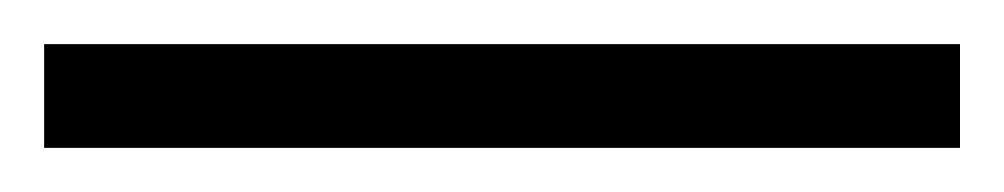

<svg xmlns="http://www.w3.org/2000/svg" viewBox="-22 70 455 87"><path d="M-2 90V137H413V90Z"/></svg>

Font: Noto Sans Bengali Light
Style: Regular
Weight: 300
Designer: Jelle Bosma - Monotype Design Team
Foundry: Monotype Imaging Inc.
Version: Version 2.003